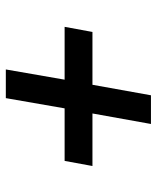

<svg xmlns="http://www.w3.org/2000/svg" viewBox="42 -594 551 676"><g transform="rotate(-90 318.0 -255.5)"><path d="M220 0H321L358 -206H544L562 -304H376L412 -511H311L275 -304H90L72 -206H257Z"/></g></svg>

Font: Archivo SemiBold
Style: Italic
Weight: 600
Italic angle: -10°
Designer: Hector Gatti
Foundry: Omnibus-Type
Version: Version 2.001